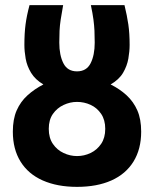

<svg xmlns="http://www.w3.org/2000/svg" viewBox="-20 -713 600 748"><path d="M280 15Q203 15 146.5 -10Q90 -35 60 -83.5Q30 -132 30 -200Q30 -249 45 -283Q60 -317 87 -341.5Q114 -366 149 -384Q117 -403 101 -429.5Q85 -456 80 -484.5Q75 -513 75 -538Q75 -583 79.5 -617.5Q84 -652 95 -693H226Q220 -660 216.5 -637Q213 -614 212 -593.5Q211 -573 211 -547Q211 -498 227 -466.5Q243 -435 280 -435Q317 -435 333 -466.5Q349 -498 349 -547Q349 -573 348 -593.5Q347 -614 344 -637Q341 -660 334 -693H465Q475 -652 480 -617.5Q485 -583 485 -538Q485 -513 480 -484.5Q475 -456 459.5 -429.5Q444 -403 411 -384Q447 -366 473.5 -341.5Q500 -317 515 -283Q530 -249 530 -200Q530 -132 500 -83.5Q470 -35 414 -10Q358 15 280 15ZM280 -105Q308 -105 333 -117Q358 -129 374 -152.5Q390 -176 390 -211Q390 -246 374 -269.5Q358 -293 333 -304.5Q308 -316 280 -316Q253 -316 227.5 -304Q202 -292 186 -269Q170 -246 170 -211Q170 -176 186 -152.5Q202 -129 227.5 -117Q253 -105 280 -105Z"/></svg>

Font: Ubuntu Sans Mono
Style: Bold
Weight: 700
Monospace: yes
Designer: Dalton Maag Ltd
Foundry: Dalton Maag Ltd
Version: Version 1.006